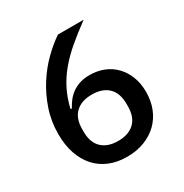

<svg xmlns="http://www.w3.org/2000/svg" viewBox="-165 -828 929 970"><g transform="rotate(-30 300.0 -343.0)"><path d="M302 12Q244 12 198.5 -7Q153 -26 121.5 -61.5Q90 -97 73 -147Q56 -197 56 -260Q56 -336 79 -403Q102 -470 138 -526Q174 -582 218.5 -625.5Q263 -669 306 -698H456Q397 -655 350 -615Q303 -575 268 -533Q233 -491 209.5 -444Q186 -397 173 -341L180 -339Q191 -360 205.5 -378.5Q220 -397 239.5 -411Q259 -425 284 -433Q309 -441 342 -441Q386 -441 423.5 -426Q461 -411 488.5 -382.5Q516 -354 531.5 -314Q547 -274 547 -225Q547 -172 529.5 -128.5Q512 -85 480 -54Q448 -23 402.5 -5.5Q357 12 302 12ZM302 -80Q363 -80 397 -112.5Q431 -145 431 -208V-222Q431 -285 397 -317.5Q363 -350 302 -350Q241 -350 207 -317.5Q173 -285 173 -222V-208Q173 -145 207 -112.5Q241 -80 302 -80Z"/></g></svg>

Font: IBM Plex Sans Hebrew Medm
Style: Regular
Weight: 500
Designer: Mike Abbink, Paul van der Laan, Pieter van Rosmalen, Yanek Iontef
Foundry: Bold Monday
Version: Version 1.3